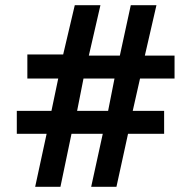

<svg xmlns="http://www.w3.org/2000/svg" viewBox="-20 -717 734 737"><path d="M159 -203.5H44.5V-291.5H177.5L203.5 -415.5H85V-508H222.5L267 -697H365.5L321 -503.5H440L482 -697H580.5L536 -503.5H650V-415.5H517.5L489.5 -291.5H610V-203.5H471.5L427 0H330L374.5 -203.5H254.5L212 0H115ZM395 -291.5 419.5 -415.5H300.5L276 -291.5Z"/></svg>

Font: HK Grotesk
Style: Bold
Weight: 700
Designer: Alfredo Marco Pradil
Foundry: Hanken Design Co.
Version: Version 3.001